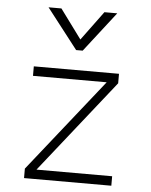

<svg xmlns="http://www.w3.org/2000/svg" viewBox="-55 -841 696 886"><g transform="rotate(5 293.0 -397.5)"><path d="M89.8 0V-43.9L431.2 -473.6H89.8V-517.6H484.4V-473.6L143.6 -43.9H494.1V0ZM277.8 -609.4 133.8 -794.9H193.4L293 -659.7L392.6 -794.9H452.1L308.1 -609.4Z"/></g></svg>

Font: Caskaydia Cove ExtraLight
Style: Regular
Weight: 200
Monospace: yes
Designer: Aaron Bell
Foundry: Saja Typeworks
Version: Version 4.300; ttfautohint (v1.8.3)